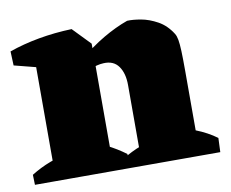

<svg xmlns="http://www.w3.org/2000/svg" viewBox="-62 -580 790 657"><g transform="rotate(-10 333.0 -251.5)"><path d="M83 0V-445L225 -503L284 -442V0ZM382 0V-281Q382 -322 364.5 -346.5Q347 -371 312 -369Q289 -368 263.5 -356.5Q238 -345 213 -328.5Q188 -312 164 -294L163 -315Q203 -360 245.5 -396Q288 -432 331.5 -457.5Q375 -483 417 -498Q437 -499 465 -494Q493 -489 522 -473Q551 -457 571 -425Q576 -417 578.5 -403Q581 -389 582 -364Q583 -339 583 -294V0ZM8 -415 6 -464Q54 -481 109.5 -491Q165 -501 225 -503L220 -417L133 -383ZM9 0 8 -35Q40 -55 74.5 -68Q109 -81 140 -88L132 0ZM175 0 208 -115Q241 -105 274.5 -88.5Q308 -72 339 -49L338 0ZM324 0 323 -35Q355 -55 389.5 -68Q424 -81 455 -88L447 0ZM474 0 507 -115Q540 -105 582 -88.5Q624 -72 655 -49L653 0Z"/></g></svg>

Font: Eczar ExtraBold
Style: Regular
Weight: 800
Designer: Vaibhav Singh
Foundry: Rosetta Type Foundry
Version: Version 2.000